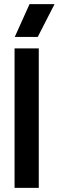

<svg xmlns="http://www.w3.org/2000/svg" viewBox="-20 -916 286 936"><path d="M51 -680H169V0H51ZM124 -896H246L164 -736H52Z"/></svg>

Font: CyStack Display SemiBold
Style: Regular
Weight: 600
Designer: Weizhong Zhang
Foundry: 本地遙控
Version: Version 1.000;Glyphs 3.1.2 (3151)